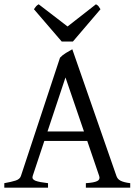

<svg xmlns="http://www.w3.org/2000/svg" viewBox="-20 -872 635 892"><path d="M370.1 -261.2 284.2 -512.2 200.7 -261.2ZM186 -217.3 131.8 -54.2Q127 -39.1 145 -32.2Q163.1 -25.4 203.1 -21V0H0V-21Q33.2 -26.9 52.7 -33.2Q72.3 -39.6 77.1 -54.2L258.8 -604Q270 -616.2 286.6 -626.2Q303.2 -636.2 315.9 -643.1L521 -54.2Q523.4 -47.4 527.8 -42Q532.2 -36.6 539.6 -32.7Q546.9 -28.8 558.1 -25.9Q569.3 -22.9 585 -21V0H378.9V-21Q417 -23.4 431.6 -30.8Q446.3 -38.1 440.9 -54.2L385.3 -217.3ZM318.8 -679.2H266.6L137.7 -829.1Q141.1 -834 143.6 -837.4Q146 -840.8 148.2 -843.3Q150.4 -845.7 153.1 -847.7Q155.8 -849.6 159.7 -852.1L293.9 -749L425.8 -852.1Q434.1 -847.7 437.5 -843.3Q440.9 -838.9 446.8 -829.1Z"/></svg>

Font: Gentium Plus Am
Style: Regular
Weight: 400
Designer: J. Victor Gaultney, Annie Olsen, Iska Routamaa, Becca Hirsbrunner
Foundry: SIL International
Version: Version 5.000